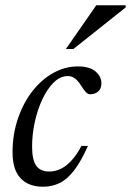

<svg xmlns="http://www.w3.org/2000/svg" viewBox="-20 -697 496 727"><path d="M237 -409Q208 -409 183.2 -384.5Q158.5 -360 140 -320.2Q121.5 -280.5 111.5 -233.8Q101.5 -187 101.5 -142.5Q101.5 -90.5 117.5 -69Q133.5 -47.5 166 -47.5Q187.5 -47.5 207.8 -56.5Q228 -65.5 248.5 -86.8Q269 -108 288.5 -144.5H313Q286.5 -85 260.2 -51.2Q234 -17.5 205.5 -3.8Q177 10 143 10Q88 10 57.8 -22.2Q27.5 -54.5 27.5 -120.5Q27.5 -187 47.2 -246Q67 -305 101.2 -349.8Q135.5 -394.5 180.5 -420Q225.5 -445.5 275 -445.5Q320 -445.5 342 -426.2Q364 -407 364 -381.5Q364 -361.5 352.2 -351Q340.5 -340.5 321.5 -340Q312.5 -339.5 303.5 -350Q294.5 -360.5 285.5 -375Q277 -389 265 -399Q253 -409 237 -409ZM229.5 -511.5 344.5 -677H456V-669L258 -511.5Z"/></svg>

Font: Newsreader 24pt
Style: Italic
Weight: 400
Italic angle: -17°
Designer: Hugues Gentile
Foundry: Production Type
Version: Version 1.003